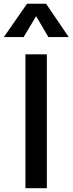

<svg xmlns="http://www.w3.org/2000/svg" viewBox="-42 -984 380 1004"><path d="M91 0V-700H203V0ZM-22 -790 99.5 -964.5H199L317.5 -790H211L147 -899.5L81.5 -790Z"/></svg>

Font: Geologica Thin Roman
Style: Regular
Weight: 400
Version: Version 1.010;gftools[0.9.28]